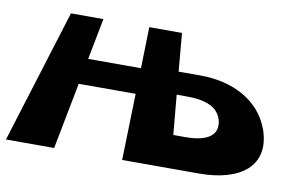

<svg xmlns="http://www.w3.org/2000/svg" viewBox="-62 -628 1144 734"><g transform="rotate(10 509.5 -261.0)"><path d="M611 -284H654C714 -284 775 -269 787 -212C800 -150 741 -130 673 -130H625ZM235 -260H456L449 -2H450H637H748C909 -2 1004 -76 960 -208C922 -318 812 -372 689 -372H603L590 -520H589H464H463L459 -360H254L285 -520H159L-2 -2H185Z"/></g></svg>

Font: Hussar Milosc
Style: Bold
Weight: 700
Foundry: Cannot Into Space Fonts
Version: Version 1.02